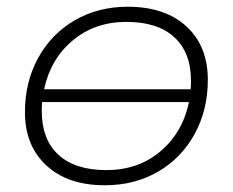

<svg xmlns="http://www.w3.org/2000/svg" viewBox="-20 -546 691 570"><path d="M597 -309Q597 -220 558 -148.5Q519 -77 449.5 -36.5Q380 4 291 4Q181 4 117.5 -55Q54 -114 54 -213Q54 -302 93 -373.5Q132 -445 201.5 -485.5Q271 -526 359 -526Q470 -526 533.5 -467.5Q597 -409 597 -309ZM111 -281H546Q547 -289 547 -306Q547 -390 497.5 -435.5Q448 -481 355 -481Q262 -481 196 -426Q130 -371 111 -281ZM541 -243H105Q104 -234 104 -216Q104 -132 153.5 -86.5Q203 -41 296 -41Q390 -41 456 -96.5Q522 -152 541 -243Z"/></svg>

Font: Montserrat Alternates Light
Style: Italic
Weight: 300
Italic angle: -11.3°
Designer: Julieta Ulanovsky
Foundry: Julieta Ulanovsky
Version: Version 7.200